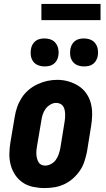

<svg xmlns="http://www.w3.org/2000/svg" viewBox="-20 -946 540 974"><path d="M206 8Q177 8 148 2Q119 -4 96 -19.5Q73 -35 57.5 -58Q42 -81 34.5 -108.5Q27 -136 27.5 -165.5Q28 -195 33 -225L55 -355Q59 -380 67.5 -404Q76 -428 90.5 -450.5Q105 -473 126 -490.5Q147 -508 171 -519Q195 -530 220 -535.5Q245 -541 270 -541Q300 -541 327.5 -533Q355 -525 378.5 -510Q402 -495 418 -472Q434 -449 441 -421.5Q448 -394 447.5 -364.5Q447 -335 442 -305L421 -175Q416 -151 408 -126.5Q400 -102 385 -80Q370 -58 349.5 -40Q329 -22 305 -11Q281 0 256 4Q231 8 206 8ZM209 -106Q224 -106 239 -114Q254 -122 263.5 -135.5Q273 -149 278 -164Q283 -179 286 -194L307 -324Q309 -335 310 -346Q311 -357 310.5 -367.5Q310 -378 308 -388Q306 -398 300.5 -406.5Q295 -415 285.5 -419.5Q276 -424 265 -424Q250 -424 235.5 -415.5Q221 -407 211.5 -394Q202 -381 197 -366Q192 -351 190 -336L168 -206Q166 -195 165 -184.5Q164 -174 164.5 -163.5Q165 -153 167.5 -143Q170 -133 175 -124Q180 -115 189 -110.5Q198 -106 209 -106ZM406 -609Q389 -609 373.5 -615Q358 -621 348.5 -634Q339 -647 336.5 -663.5Q334 -680 337 -697Q339 -709 345 -720Q351 -731 361 -738.5Q371 -746 383 -748.5Q395 -751 406 -751Q423 -751 438.5 -745Q454 -739 463.5 -726Q473 -713 476 -696.5Q479 -680 476 -663Q474 -651 468 -640Q462 -629 452 -621.5Q442 -614 430 -611.5Q418 -609 406 -609ZM206 -609Q189 -609 173.5 -615Q158 -621 148.5 -634Q139 -647 136.5 -663.5Q134 -680 137 -697Q139 -709 145 -720Q151 -731 161 -738.5Q171 -746 183 -748.5Q195 -751 206 -751Q223 -751 238.5 -745Q254 -739 263.5 -726Q273 -713 276 -696.5Q279 -680 276 -663Q274 -651 268 -640Q262 -629 252 -621.5Q242 -614 230 -611.5Q218 -609 206 -609ZM190 -844V-926H490V-844Z"/></svg>

Font: Iosevka Curly Slab HvObl
Style: Regular
Weight: 900
Italic angle: -9°
Monospace: yes
Designer: Belleve Invis
Foundry: Belleve Invis
Version: Version 11.1.0; ttfautohint (v1.8.3)